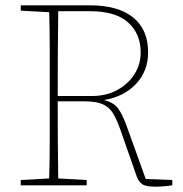

<svg xmlns="http://www.w3.org/2000/svg" viewBox="-20 -697 688 722"><path d="M316 -655H199Q198 -584 197.5 -507Q197 -430 197 -336H327Q379 -336 420 -358Q461 -380 485 -417Q509 -454 509 -500Q509 -570 462 -612.5Q415 -655 316 -655ZM58 -657V-677H318Q424 -677 480.5 -631.5Q537 -586 537 -500Q537 -430 491.5 -381.5Q446 -333 371 -321Q409 -311 425 -288Q441 -265 456 -224L528 -24L628 -20V0Q619 1 602 3Q585 5 564 5Q527 5 514 -5Q501 -15 494 -34L432 -211Q419 -248 405 -271Q391 -294 366.5 -305Q342 -316 296 -316H197Q197 -235 197.5 -164.5Q198 -94 199 -26L306 -20V0H58V-20L165 -26Q167 -97 167 -168Q167 -239 167 -310V-367Q167 -438 167 -509.5Q167 -581 165 -651Z"/></svg>

Font: Source Serif Pro ExtraLight
Style: Regular
Weight: 200
Designer: Frank Grießhammer
Foundry: Adobe Systems Incorporated
Version: Version 3.001;hotconv 1.0.111;makeotfexe 2.5.65597